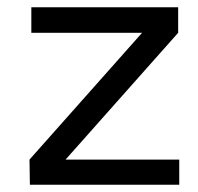

<svg xmlns="http://www.w3.org/2000/svg" viewBox="-20 -507 544 527"><path d="M160 -69H472V0H62L61 -69L370 -417H66V-487H469V-417Z"/></svg>

Font: Taylor Sans
Style: Regular
Weight: 400
Italic angle: -8°
Designer: Natanael Gama
Version: Version 1.001 September 8, 2015